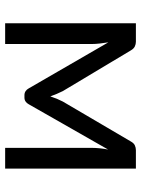

<svg xmlns="http://www.w3.org/2000/svg" viewBox="79 -627 548 746"><g transform="rotate(90 353.0 -254.0)"><path d="M635 -508V0H554.5V-336.5Q554.5 -350.5 556.2 -367.8Q558 -385 561 -400L385 -91.5Q381 -84 374.5 -79.5Q368 -75 359.5 -75H349.5Q341 -75 334.2 -79.5Q327.5 -84 323.5 -91.5L144.5 -401Q147 -386 149 -368.2Q151 -350.5 151 -336.5V0H70.5V-508H142Q151.5 -508 160.5 -503.8Q169.5 -499.5 176 -488L334 -224Q345.5 -201 354.5 -175.5Q363 -202 374.5 -224L529.5 -488Q536 -500 545 -504Q554 -508 563.5 -508Z"/></g></svg>

Font: Lato
Style: Regular
Weight: 400
Designer: Lukasz Dziedzic with Adam Twardoch and Botio Nikoltchev
Foundry: tyPoland Lukasz Dziedzic
Version: Version 2.015; 2015-08-06; http://www.latofonts.com/